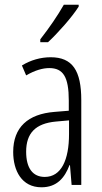

<svg xmlns="http://www.w3.org/2000/svg" viewBox="-20 -785 431 815"><path d="M314 -757V-765H251C223 -716 192 -671 151 -618V-606H184C224 -643 285 -711 314 -757ZM195 -542C153 -542 110 -530 73 -507L91 -465C129 -487 162 -496 189 -496C248 -496 272 -459 272 -358V-315L211 -310C99 -301 36 -245 36 -140C36 -61 72 10 156 10C222 10 255 -31 275 -84H277L284 0H325V-360C325 -485 288 -542 195 -542ZM217 -269 273 -274V-216C273 -106 240 -34 170 -34C120 -34 91 -70 91 -141C91 -220 131 -261 217 -269Z"/></svg>

Font: Noto Sans Gujarati UI ExtraCondensed Light
Style: Regular
Weight: 300
Width: 2
Designer: Jelle Bosma - Monotype Design Team, Universal Thirst
Foundry: Monotype Imaging Inc.
Version: Version 2.106